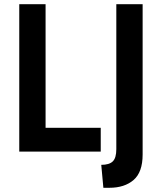

<svg xmlns="http://www.w3.org/2000/svg" viewBox="-20 -720 767 912"><path d="M71.5 0V-700H196.5V-113H458.5V0ZM471 172 461 63Q499 63 515.8 46.5Q532.5 30 532.5 -11.5V-700H657.5V14Q657.5 98 614.5 135Q571.5 172 499.5 172Z"/></svg>

Font: Cabin
Style: Bold
Weight: 700
Width: 4
Designer: Pablo Impallari
Foundry: Pablo Impallari. http://www.impallari.com Igino Marini. http://www.ikern.com
Version: Version 3.001